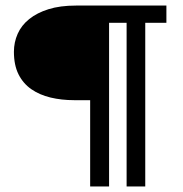

<svg xmlns="http://www.w3.org/2000/svg" viewBox="-20 -670 658 690"><path d="M578 -650V-588H502V0H435V-588H372V0H304V-310H247Q201 -310 161.5 -319.5Q122 -329 92.5 -349.5Q63 -370 46.5 -403Q30 -436 30 -484Q30 -518 43.5 -548.5Q57 -579 85 -601.5Q113 -624 154.5 -637Q196 -650 253 -650Z"/></svg>

Font: Zilla Slab Regular
Style: Regular
Weight: 400
Designer: Typotheque.com
Foundry: Typotheque type foundry
Version: Version 1.0; 2017